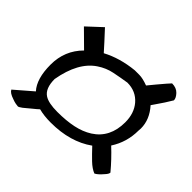

<svg xmlns="http://www.w3.org/2000/svg" viewBox="-145 -718 875 875"><g transform="rotate(45 292.5 -280.5)"><path d="M440.4 -108.4Q357.4 -48.8 232.4 -48.8Q188.5 -48.8 155.3 -57.6Q147.5 -49.8 125.5 -32.2Q103.5 -14.6 93.8 -5.9Q79.1 4.9 74.2 4.9Q69.3 4.9 59.1 2.9Q48.8 1 36.1 -3.9Q5.9 -13.7 -1 -28.3L84 -101.6Q44.9 -144.5 44.9 -235.4Q44.9 -326.2 107.4 -388.7L29.3 -465.8L99.6 -531.2Q150.4 -476.6 179.7 -443.4Q247.1 -479.5 335 -488.3Q341.8 -488.3 363.8 -488.3Q385.7 -488.3 419.9 -475.6Q429.7 -488.3 449.7 -511.7Q469.7 -535.2 480 -547.4Q490.2 -559.6 497.1 -566.4Q525.4 -566.4 541.5 -549.3Q557.6 -532.2 557.6 -517.6Q550.8 -505.9 535.2 -481.4L510.7 -445.3Q502.9 -433.6 498 -426.8Q542 -377.9 542 -320.3Q542 -313.5 541 -306.6Q541 -231.4 501 -169.9Q546.9 -127 585.9 -80.1Q585.9 -71.3 573.2 -57.6Q551.8 -32.2 537.1 -25.4Q514.6 -34.2 490.7 -57.1Q466.8 -80.1 440.4 -108.4ZM104.5 -202.1Q104.5 -141.6 136.7 -121.1Q162.1 -104.5 219.2 -104.5Q276.4 -104.5 320.3 -113.8Q364.3 -123 398.4 -144.5Q471.7 -191.4 471.7 -290Q471.7 -347.7 440.4 -384.8Q406.2 -424.8 350.6 -424.8Q312.5 -418.9 273.9 -411.1Q235.4 -403.3 202.1 -380.9Q127 -331.1 104.5 -202.1Z"/></g></svg>

Font: Architects Daughter
Style: Regular
Weight: 400
Designer: Kimberly Geswein
Foundry: Kimberly Geswein
Version: Version 1.002 2010